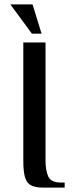

<svg xmlns="http://www.w3.org/2000/svg" viewBox="-20 -853 330 873"><path d="M176 0Q141 0 121.5 -10Q102 -20 94 -46Q86 -72 86 -123V-660H187V-123Q187 -78 199.5 -50.5Q212 -23 257 -23H274V0ZM125 -700 27 -833H128L169 -700Z"/></svg>

Font: El Messiri Medium
Style: Regular
Weight: 500
Designer: Mohamed Gaber
Foundry: Kief Type Foundry
Version: Version 2.020; ttfautohint (v1.8.3)